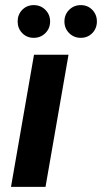

<svg xmlns="http://www.w3.org/2000/svg" viewBox="-20 -731 399 751"><path d="M23 0 113 -517H248L158 0ZM112 -583Q85 -583 67 -601.5Q49 -620 49 -647Q49 -674 67 -692.5Q85 -711 112 -711Q139 -711 157.5 -692.5Q176 -674 176 -647Q176 -620 157.5 -601.5Q139 -583 112 -583ZM296 -583Q269 -583 250.5 -601.5Q232 -620 232 -647Q232 -674 250.5 -692.5Q269 -711 296 -711Q323 -711 341 -692.5Q359 -674 359 -647Q359 -620 341 -601.5Q323 -583 296 -583Z"/></svg>

Font: DM Sans 11pt
Style: Bold Italic
Weight: 700
Italic angle: -10°
Version: Version 4.004;gftools[0.9.30]